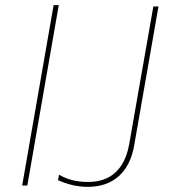

<svg xmlns="http://www.w3.org/2000/svg" viewBox="-20 -720 659 745"><path d="M188 -700H208L86 0H66ZM205 -21 209 -42Q233 -28 260.5 -21Q288 -14 322 -14Q388 -14 428 -51Q468 -88 481 -159L575 -695H595L501 -158Q488 -79 441.5 -37Q395 5 321 5Q290 5 260.5 -2Q231 -9 205 -21Z"/></svg>

Font: Fixel Italic Variable Display Thin
Style: Italic
Weight: 100
Italic angle: -10°
Designer: AlfaBravo + MacPaw
Foundry: Kyrylo Tkachov, Marchela Mozhyna, Serhii Makarenko, Maria Weinstein, Zakhar Kryvoshyya
Version: Version 1.210;Glyphs 3.2 (3217)